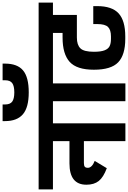

<svg xmlns="http://www.w3.org/2000/svg" viewBox="216 -1210 984 1476"><g transform="rotate(-90 708.0 -472.0)"><path d="M593 -667V-557H498V0H361V-319H193Q173 -319 164.5 -312.5Q156 -306 156 -288Q156 -273 169.5 -259.5Q183 -246 209 -236L153 -143Q83 -169 54.5 -205Q26 -241 26 -300Q26 -430 190 -430H361V-557H-10V-667Z M583 0ZM900 -557H805V0H668V-557H573V-667H900ZM515 -925V-944H643V-925Q643 -886 665 -870Q687 -854 736 -854Q785 -854 807 -870Q829 -886 829 -925V-944H957V-925Q957 -831 905 -787Q853 -743 736 -743Q620 -743 567.5 -788Q515 -833 515 -925Z M1048 -242Q1048 -189 1059 -160.5Q1070 -132 1091 -121.5Q1112 -111 1147 -111H1166Q1216 -111 1238.5 -133.5Q1261 -156 1261 -217V-247H1399V-217Q1399 -103 1343 -52Q1287 -1 1166 -1H1147Q1024 -1 967 -55.5Q910 -110 910 -242Q910 -374 970.5 -428.5Q1031 -483 1157 -483H1193V-557H880V-667H1426V-557H1331V-373H1157Q1101 -373 1074.5 -346Q1048 -319 1048 -242Z"/></g></svg>

Font: Biryani ExtraBold
Style: Regular
Weight: 800
Designer: Dan Reynolds and Mathieu Reguer
Foundry: Dan Reynolds and Mathieu Reguer
Version: Version 1.004; ttfautohint (v1.1) -l 5 -r 5 -G 72 -x 0 -D la